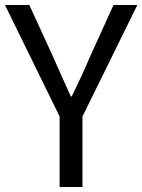

<svg xmlns="http://www.w3.org/2000/svg" viewBox="-21 -753 573 773"><path d="M219 0V-284L-1 -733H97L192 -526Q210 -486 227.5 -446Q245 -406 264 -365H268Q288 -406 306.5 -446Q325 -486 342 -526L436 -733H532L311 -284V0Z"/></svg>

Font: Chocolate Classical Sans
Style: Regular
Weight: 400
Designer: 田海東、宇文滿月
Foundry: Moonlit Owen
Version: Version 1.001